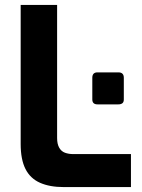

<svg xmlns="http://www.w3.org/2000/svg" viewBox="-20 -760 575 780"><path d="M239 0Q182 0 142.5 -17.5Q103 -35 83.5 -73.5Q64 -112 64 -175V-740H212V-199Q212 -175 220.5 -160Q229 -145 244 -139.5Q259 -134 278 -134H512V0ZM376 -336Q355 -336 355 -356V-444Q355 -466 376 -466H461Q483 -466 483 -444V-356Q483 -345 477 -340.5Q471 -336 461 -336Z"/></svg>

Font: Exo Thin
Style: Bold
Weight: 700
Version: Version 2.000